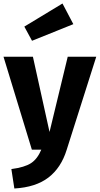

<svg xmlns="http://www.w3.org/2000/svg" viewBox="-26 -855 570 1097"><path d="M331 -835 393 -717 157 -622 113 -703ZM524 -531 355 1Q323 104 250.5 159.5Q178 215 56 222L39 111Q115 101 151.5 77Q188 53 210 0H156L-6 -531H162L257 -101L361 -531Z"/></svg>

Font: Fira Sans
Style: Bold
Weight: 700
Designer: bBox Type GmbH & Carrois Corporate GbR & Edenspiekermann AG
Foundry: bBox Type GmbH & Carrois Corporate GbR & Edenspiekermann AG
Version: Version 4.301;PS 004.301;hotconv 1.0.88;makeotf.lib2.5.64775